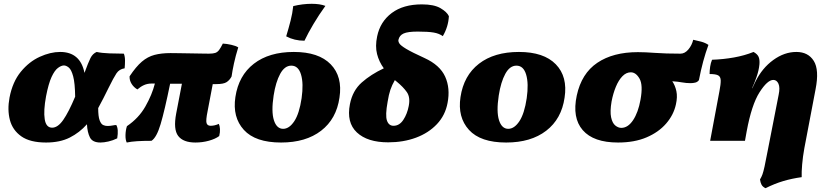

<svg xmlns="http://www.w3.org/2000/svg" viewBox="-20 -740 4356 1009"><path d="M222 9Q138 9 92 -23.5Q46 -56 32 -109.5Q18 -163 30 -227Q46 -310 89.5 -363Q133 -416 189 -441.5Q245 -467 296 -467Q402 -467 424 -357Q444 -412 455.5 -435Q467 -458 488 -467Q514 -461 555.5 -459.5Q597 -458 631 -458Q637 -442 637 -421.5Q637 -401 635 -381Q607 -377 592 -354.5Q577 -332 551 -279Q537 -251 523.5 -224Q510 -197 496 -172Q496 -128 503.5 -108Q511 -88 522 -83Q533 -78 544 -78Q559 -78 571 -80.5Q583 -83 591 -83Q604 -62 596 -13Q574 -2 550 3.5Q526 9 508 9Q466 9 452.5 -18Q439 -45 437 -87Q398 -43 346.5 -17Q295 9 222 9ZM222 -234Q208 -158 215 -113.5Q222 -69 254 -69Q284 -69 312.5 -110Q341 -151 375 -232Q374 -304 364.5 -339Q355 -374 341.5 -385Q328 -396 316 -396Q302 -396 284.5 -383Q267 -370 251 -335.5Q235 -301 222 -234Z M646 9Q639 -5 639.5 -30Q640 -55 647 -77Q709 -119 744 -180.5Q779 -242 794 -301Q785 -301 777 -301Q755 -301 737 -293Q719 -285 702 -270Q683 -281 671.5 -299.5Q660 -318 661 -339Q695 -390 725.5 -416Q756 -442 792 -451.5Q828 -461 876 -461Q890 -461 919 -460.5Q948 -460 981 -459.5Q1014 -459 1041 -458.5Q1068 -458 1078 -458Q1100 -458 1111.5 -462Q1123 -466 1131.5 -477.5Q1140 -489 1151 -511Q1171 -510 1195.5 -504.5Q1220 -499 1232 -491Q1218 -446 1209.5 -406.5Q1201 -367 1197 -338Q1187 -319 1171 -308.5Q1155 -298 1117 -298Q1108 -298 1098 -298L1071 -156Q1061 -107 1065.5 -93Q1070 -79 1087 -79Q1108 -79 1130 -89Q1135 -79 1136 -62Q1137 -45 1132 -25Q1112 -10 1078 -0.5Q1044 9 1007 9Q943 9 916.5 -25.5Q890 -60 906 -144L936 -300Q920 -300 904.5 -300Q889 -300 874 -300Q845 -158 824 -87.5Q803 -17 776 0Q733 0 701 2Q669 4 646 9Z M1457 9Q1322 9 1261.5 -57.5Q1201 -124 1217 -230Q1234 -343 1314 -405Q1394 -467 1524 -467Q1655 -467 1718 -402Q1781 -337 1764 -227Q1748 -115 1667.5 -53Q1587 9 1457 9ZM1468 -63Q1500 -63 1526.5 -103Q1553 -143 1565 -224Q1576 -301 1562 -348Q1548 -395 1511 -395Q1476 -395 1452.5 -352Q1429 -309 1418 -238Q1405 -153 1419.5 -108Q1434 -63 1468 -63ZM1580 -526Q1527 -526 1484 -549Q1497 -592 1507 -631Q1517 -670 1521 -708Q1571 -720 1618 -720Q1662 -720 1690 -709Q1656 -662 1627.5 -614Q1599 -566 1580 -526Z M2020 8Q1911 8 1855.5 -44Q1800 -96 1819 -193Q1833 -264 1881 -306.5Q1929 -349 1997 -381Q1972 -415 1961.5 -456Q1951 -497 1962 -549Q1978 -626 2038.5 -671.5Q2099 -717 2197 -717Q2261 -717 2295 -697Q2329 -677 2339 -655Q2336 -599 2307 -550Q2288 -564 2259 -569Q2230 -574 2175 -574Q2123 -574 2101 -564Q2079 -554 2074 -531Q2072 -523 2078.5 -512Q2085 -501 2115 -483Q2145 -465 2211 -435Q2292 -398 2319.5 -337Q2347 -276 2332 -199Q2320 -134 2276 -87.5Q2232 -41 2166 -16.5Q2100 8 2020 8ZM2017 -205Q2004 -134 2013.5 -106.5Q2023 -79 2048 -79Q2079 -79 2099.5 -110Q2120 -141 2128 -183Q2137 -229 2118 -256Q2099 -283 2066 -310Q2060 -315 2055 -319Q2040 -293 2031.5 -268Q2023 -243 2017 -205Z M2640 9Q2505 9 2444.5 -57.5Q2384 -124 2400 -230Q2417 -343 2497 -405Q2577 -467 2707 -467Q2838 -467 2901 -402Q2964 -337 2947 -227Q2931 -115 2850.5 -53Q2770 9 2640 9ZM2651 -63Q2683 -63 2709.5 -103Q2736 -143 2748 -224Q2759 -301 2745 -348Q2731 -395 2694 -395Q2659 -395 2635.5 -352Q2612 -309 2601 -238Q2588 -153 2602.5 -108Q2617 -63 2651 -63Z M3228 9Q3099 9 3042.5 -56Q2986 -121 3011 -238Q3036 -354 3119 -410Q3202 -466 3332 -466Q3370 -466 3423.5 -462Q3477 -458 3556 -458Q3579 -458 3597.5 -480Q3616 -502 3623 -531Q3643 -527 3665 -521Q3687 -515 3703 -504Q3673 -423 3653 -319Q3646 -309 3634 -306Q3622 -303 3609 -303Q3586 -303 3564.5 -307Q3543 -311 3513 -313Q3528 -291 3534.5 -261Q3541 -231 3532 -191Q3520 -136 3480.5 -90.5Q3441 -45 3377.5 -18Q3314 9 3228 9ZM3245 -68Q3280 -68 3307 -108.5Q3334 -149 3346 -216Q3360 -293 3341 -326.5Q3322 -360 3295 -360Q3271 -360 3251 -339.5Q3231 -319 3216.5 -284Q3202 -249 3194 -207Q3185 -154 3191.5 -123.5Q3198 -93 3213.5 -80.5Q3229 -68 3245 -68Z M3712 0 3761 -262Q3768 -298 3767.5 -317.5Q3767 -337 3754 -344Q3741 -351 3709 -351Q3709 -369 3712 -389.5Q3715 -410 3722 -426Q3781 -428 3837 -438Q3893 -448 3940 -467Q3960 -456 3966.5 -441.5Q3973 -427 3971 -402Q3968 -370 3955.5 -334.5Q3943 -299 3933 -278V-275L3950 -311Q3985 -382 4043.5 -424.5Q4102 -467 4165 -467Q4227 -467 4256.5 -420Q4286 -373 4266 -271L4207 39Q4199 83 4195.5 124Q4192 165 4193 191Q4142 198 4096.5 211.5Q4051 225 4003 249Q3988 242 3982 230.5Q3976 219 3974 203Q3982 190 3987 176Q3992 162 3998 134.5Q4004 107 4014 54L4072 -242Q4080 -280 4071 -300Q4062 -320 4044 -320Q4013 -320 3971.5 -255Q3930 -190 3904 -50L3895 0Z"/></svg>

Font: Vollkorn Black
Style: Italic
Weight: 900
Italic angle: -11°
Designer: Friedrich Althausen
Foundry: Friedrich Althausen
Version: Version 5.000; ttfautohint (v1.8.3)